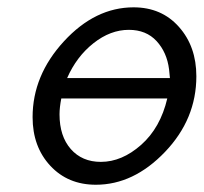

<svg xmlns="http://www.w3.org/2000/svg" viewBox="-20 -487 561 529"><path d="M69.8 -164.1Q69.8 -279.3 156 -373Q242.2 -466.8 348.1 -466.8Q425.3 -466.8 473.1 -412.8Q521 -358.9 521 -276.9Q521 -158.7 434.6 -68.4Q348.1 22 244.1 22Q167 22 118.4 -30.5Q69.8 -83 69.8 -164.1ZM144 -171.9Q144 -111.8 175 -76.4Q206.1 -41 257.8 -41Q315.9 -41 368.9 -87.9Q421.9 -134.8 440.9 -215.8H148.9Q144 -190.9 144 -171.9ZM165 -272H448.2L445.8 -295.9Q439.9 -342.8 411.4 -373.8Q382.8 -404.8 335 -404.8Q284.2 -404.8 237.5 -367.9Q190.9 -331.1 165 -272Z"/></svg>

Font: CMU Sans Serif
Style: Oblique
Weight: 500
Italic angle: -12°
Version: Version 0.7.0